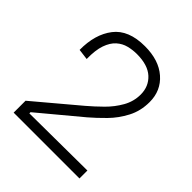

<svg xmlns="http://www.w3.org/2000/svg" viewBox="-185 -799 924 924"><g transform="rotate(45 277.0 -336.5)"><path d="M53 0V-81L274 -267Q307 -295 342 -329.5Q377 -364 400.5 -405.5Q424 -447 424 -494Q424 -549 386 -584Q348 -619 273 -619Q245 -619 217 -612Q189 -605 166.5 -585Q144 -565 131 -528Q118 -491 119 -431L64 -438Q63 -543 113 -608Q163 -673 274 -673Q369 -673 424.5 -624.5Q480 -576 480 -499Q480 -438 454 -388.5Q428 -339 390.5 -301Q353 -263 319 -234L109 -59V-51L501 -54V0Z"/></g></svg>

Font: Bricolage Grotesque 12pt ExtraLight
Style: Regular
Weight: 200
Designer: Mathieu Triay
Foundry: Atelier Triay
Version: Version 1.001; ttfautohint (v1.8.4.7-5d5b);gftools[0.9.33.de